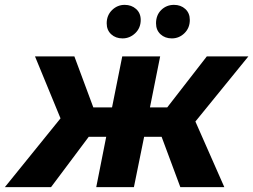

<svg xmlns="http://www.w3.org/2000/svg" viewBox="-69 -770 1042 790"><path d="M735 -270 854 0H673L596 -207H524L482 0H327L368 -207H296L141 0H-49L180 -283L75 -538H237L315 -328H392L434 -538H590L548 -328H619L782 -538H953ZM370 -674Q370 -707 392 -728.5Q414 -750 444 -750Q472 -750 491 -733Q510 -716 510 -688Q510 -655 487.5 -633.5Q465 -612 435 -612Q407 -612 388.5 -629Q370 -646 370 -674ZM573 -674Q573 -708 594.5 -729Q616 -750 647 -750Q675 -750 693.5 -733Q712 -716 712 -688Q712 -655 690 -633.5Q668 -612 638 -612Q610 -612 591.5 -629Q573 -646 573 -674Z"/></svg>

Font: Montserrat Alternates
Style: Bold Italic
Weight: 700
Italic angle: -11.3°
Designer: Julieta Ulanovsky
Foundry: Julieta Ulanovsky
Version: Version 7.200